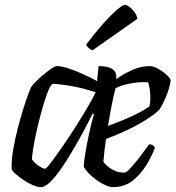

<svg xmlns="http://www.w3.org/2000/svg" viewBox="-20 -773 725 793"><path d="M149 0Q134 0 114 -9Q94 -18 75 -31Q56 -44 42.5 -56.5Q29 -69 28 -75Q27 -111 34.5 -155Q42 -199 53.5 -243.5Q65 -288 77 -326Q89 -364 98.5 -389Q108 -414 112 -419Q117 -425 130.5 -438.5Q144 -452 161 -466Q178 -480 193 -490Q208 -500 216 -500Q234 -500 261.5 -491Q289 -482 320.5 -468Q352 -454 381 -438L387 -500Q426 -500 444.5 -487.5Q463 -475 460 -446Q487 -466 524 -483Q561 -500 598 -500Q613 -500 633 -489Q653 -478 668 -464Q683 -450 685 -441Q680 -408 665.5 -373.5Q651 -339 638 -320Q619 -301 583.5 -278.5Q548 -256 504.5 -235.5Q461 -215 418 -199Q414 -172 411.5 -151Q409 -130 407 -105Q417 -89 441 -74.5Q465 -60 492 -60Q501 -60 515 -74.5Q529 -89 545 -109Q561 -129 574.5 -148Q588 -167 596 -177Q606 -177 612 -172.5Q618 -168 620 -163Q608 -130 585 -92Q562 -54 528 -27Q494 0 445 0Q431 0 407.5 -12Q384 -24 361 -43.5Q338 -63 326 -84Q326 -101 332 -138Q338 -175 347.5 -219Q357 -263 368 -301L363 -304Q346 -270 324 -229Q302 -188 278 -147.5Q254 -107 230.5 -73.5Q207 -40 186 -20Q165 0 149 0ZM426 -253Q477 -271 522.5 -292Q568 -313 597 -333Q601 -350 601 -369Q601 -386 598.5 -403.5Q596 -421 592 -433Q573 -435 548 -432.5Q523 -430 498.5 -424Q474 -418 457 -408Q449 -378 441 -337Q433 -296 426 -253ZM166 -76Q171 -76 190.5 -101.5Q210 -127 237 -166Q264 -205 292 -249Q320 -293 342.5 -331.5Q365 -370 375 -392Q327 -408 280.5 -416.5Q234 -425 196 -427Q185 -415 173.5 -383.5Q162 -352 151 -311.5Q140 -271 131 -230.5Q122 -190 117 -158.5Q112 -127 112 -115Q121 -101 139.5 -88.5Q158 -76 166 -76ZM362 -565Q354 -568 345.5 -575.5Q337 -583 336 -589Q372 -637 405 -674Q438 -711 462.5 -732Q487 -753 496 -753Q503 -753 515 -744Q527 -735 536.5 -721.5Q546 -708 547 -695Z"/></svg>

Font: Texturina
Style: Italic
Weight: 400
Italic angle: -11°
Designer: Guillermo Torres Carreño
Foundry: Omnibus-Type
Version: Version 1.002; ttfautohint (v1.8.3)